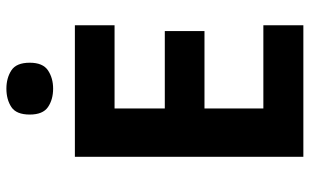

<svg xmlns="http://www.w3.org/2000/svg" viewBox="-204 -764 968 600"><g transform="rotate(-90 280.0 -464.0)"><path d="M501 0H90V-714H501V-590H241V-433H483V-309H241V-125H501ZM303 -928Q336 -928 360 -912.5Q384 -897 384 -855Q384 -814 360 -798Q336 -782 303 -782Q269 -782 245.5 -798Q222 -814 222 -855Q222 -897 245.5 -912.5Q269 -928 303 -928Z"/></g></svg>

Font: Noto IKEA Latin
Style: Bold
Weight: 700
Designer: Monotype Design Team
Foundry: Monotype Imaging Inc.
Version: Version 1.0